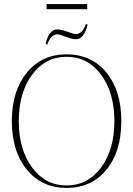

<svg xmlns="http://www.w3.org/2000/svg" viewBox="-20 -908 652 940"><path d="M208 -863V-888H407V-863ZM211 -689 203 -694Q221 -764 260 -764Q279 -764 310.5 -752.5Q342 -741 351 -741Q383 -741 401 -791L409 -787Q391 -716 352 -716Q333 -716 301.5 -728Q270 -740 261 -740Q229 -740 211 -689ZM306 12Q185 12 111.5 -77.5Q38 -167 38 -315Q38 -463 111.5 -552.5Q185 -642 306 -642Q428 -642 501 -553Q574 -464 574 -315Q574 -166 501 -77Q428 12 306 12ZM137 -88Q202 0 306 0Q410 0 475 -88Q540 -176 540 -315Q540 -454 475 -542Q410 -630 306 -630Q202 -630 137 -542Q72 -454 72 -315Q72 -176 137 -88Z"/></svg>

Font: Arapey Thin-Display
Style: Regular
Weight: 100
Designer: Eduardo Rodriguez Tunni
Foundry: Eduardo Rodriguez Tunni
Version: Version 4.000